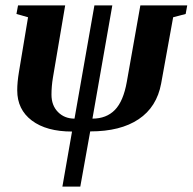

<svg xmlns="http://www.w3.org/2000/svg" viewBox="-20 -479 714 712"><path d="M674.3 -459 668.5 -427.2 622.1 -415 577.6 -169.4Q561.5 -82 494.1 -36.9Q426.8 8.3 314.5 8.3L277.8 212.9H211.4L247.1 8.8Q152.3 8.8 98.1 -32Q43.9 -72.8 43.9 -144Q43.9 -174.3 50.3 -212.4L84 -415L41 -427.2L46.9 -459H221.7L176.3 -191.4Q170.9 -159.2 170.9 -127.9Q170.9 -87.9 195.1 -63.5Q219.2 -39.1 256.3 -39.1L330.1 -459H396.5L322.8 -39.1Q374.5 -39.1 406 -71.3Q437.5 -103.5 450.2 -175.3L500.5 -459Z"/></svg>

Font: Tinos
Style: Bold Italic
Weight: 700
Italic angle: -16.333°
Designer: Steve Matteson
Foundry: Monotype Imaging Inc.
Version: Version 1.23